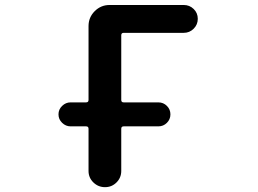

<svg xmlns="http://www.w3.org/2000/svg" viewBox="-20 -775 1040 774"><path d="M336.9 -85.9V-255.9Q336.9 -265.6 327.1 -265.6H264.6Q245.1 -265.6 230.5 -279.8Q215.8 -293.9 215.8 -314Q215.8 -334 230.5 -348.1Q245.1 -362.3 264.6 -362.3H327.1Q336.9 -362.3 336.9 -372.1V-669.9Q336.9 -705.1 361.8 -730Q386.7 -754.9 421.9 -754.9H720.7Q744.1 -754.9 760.7 -738.8Q777.3 -722.7 777.3 -699.2Q777.3 -675.8 760.7 -659.2Q744.1 -642.6 720.7 -642.6H478.5Q468.8 -642.6 468.8 -632.8V-372.1Q468.8 -362.3 478.5 -362.3H618.2Q638.7 -362.3 652.8 -348.1Q667 -334 667 -314Q667 -293.9 652.8 -279.8Q638.7 -265.6 618.2 -265.6H478.5Q468.8 -265.6 468.8 -255.9V-85.9Q468.8 -58.6 449.7 -39.6Q430.7 -20.5 403.3 -20.5Q376 -20.5 356.4 -39.6Q336.9 -58.6 336.9 -85.9Z"/></svg>

Font: Rounded-X Mgen+ 1m medium
Style: Regular
Weight: 500
Designer: [Source Han Sans]
Ryoko NISHIZUKA  (kana & ideographs); Paul D. Hunt (Latin, Greek & Cyrillic); Wenlong ZHANG  (bopomofo
Version: Version 1.059.20150602